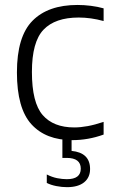

<svg xmlns="http://www.w3.org/2000/svg" viewBox="-20 -570 466 794"><path d="M279 9.5Q169.5 9.5 109.8 -56.2Q50 -122 50 -270.5Q50 -419 114.5 -484.2Q179 -549.5 300.5 -549.5Q327.5 -549.5 355.5 -546Q383.5 -542.5 408.5 -535.5V-483Q355.5 -497.5 305.5 -497.5Q208 -497.5 160 -447.2Q112 -397 112 -272.5Q112 -145.5 156.5 -94.2Q201 -43 287 -43Q313 -43 342.8 -48.5Q372.5 -54 408.5 -66V-13.5Q345 9.5 279 9.5ZM257 204Q235.5 204 212.8 199.5Q190 195 173.5 186.5V151.5Q195 162.5 216.2 166.8Q237.5 171 256.5 171Q314 171 314 127.5Q314 83 255.5 83H238V-10H276V54Q352.5 61.5 352.5 129Q352.5 164 327.8 184Q303 204 257 204Z"/></svg>

Font: Encode Sans Lt
Style: Regular
Weight: 300
Designer: Multiple Designers
Foundry: Impallari Type
Version: Version 3.002; ttfautohint (v1.8.3) -l 8 -r 50 -G 200 -x 14 